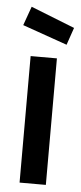

<svg xmlns="http://www.w3.org/2000/svg" viewBox="-50 -677 299 706"><g transform="rotate(5 100.0 -324.0)"><path d="M13 -578 38 -648 200 -584 178 -520ZM147 0H50V-467H147Z"/></g></svg>

Font: Gulax
Style: Regular
Weight: 400
Designer: Morgan Gilbert
Foundry: VTF
Version: Version 1.001;hotconv 1.0.109;makeotfexe 2.5.65596